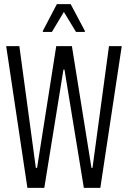

<svg xmlns="http://www.w3.org/2000/svg" viewBox="-20 -912 621 932"><path d="M113 0 10 -688H74L154 -97H160L253 -688H329L424 -97H429L509 -688H571L467 0H387L293 -574H288L195 0ZM188 -757V-762L256 -892H323L392 -762V-757H349L290 -854L232 -757Z"/></svg>

Font: Saira ExtraCondensed
Style: Regular
Weight: 400
Width: 2
Designer: Hector Gatti with collaboration of the Omnibus-Type team
Foundry: Omnibus-Type
Version: Version 1.101